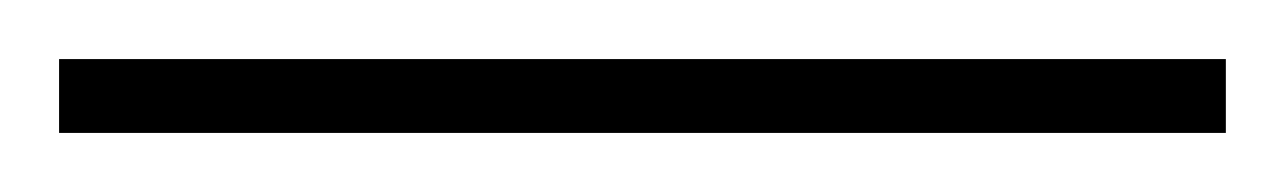

<svg xmlns="http://www.w3.org/2000/svg" viewBox="-22 71 435 65"><path d="M393 116V91H-2V116Z"/></svg>

Font: Noto Sans Syriac Eastern Thin
Style: Regular
Weight: 100
Designer: Patrick Giasson and the Monotype Design Team
Foundry: Monotype Imaging Inc.
Version: Version 3.001